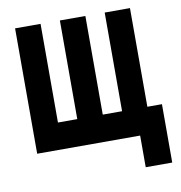

<svg xmlns="http://www.w3.org/2000/svg" viewBox="-84 -688 868 920"><g transform="rotate(-10 350.0 -228.0)"><path d="M551 154V0H50V-610H174V-130H268V-610H392V-130H486V-610H609V-130H680V154Z"/></g></svg>

Font: Martian Mono SemiBold
Style: Regular
Weight: 600
Monospace: yes
Designer: Roman Shamin
Foundry: Evil Martians
Version: Version 1.000; ttfautohint (v1.8.4.7-5d5b)